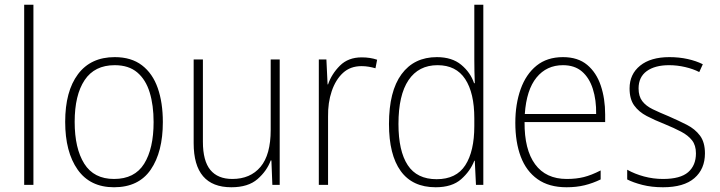

<svg xmlns="http://www.w3.org/2000/svg" viewBox="-20 -780 3036 810"><path d="M121 0H82V-760H121Z M667 -265Q667 -139 616 -64.5Q565 10 461 10Q360 10 307.5 -64.5Q255 -139 255 -266Q255 -395 309 -467Q363 -539 464 -539Q534 -539 579 -504.5Q624 -470 645.5 -408.5Q667 -347 667 -265ZM295 -266Q295 -154 335.5 -89.5Q376 -25 461 -25Q548 -25 588 -89Q628 -153 628 -265Q628 -336 611.5 -390Q595 -444 559 -474.5Q523 -505 464 -505Q379 -505 337 -442Q295 -379 295 -266Z M1160 -529V0H1129L1125 -103H1122Q1106 -59 1066.5 -24.5Q1027 10 956 10Q797 10 797 -176V-529H836V-182Q836 -101 867.5 -63Q899 -25 960 -25Q1036 -25 1079 -76Q1122 -127 1122 -232V-529Z M1506 -538Q1542 -538 1571 -528L1564 -492Q1550 -496 1535.5 -498.5Q1521 -501 1505 -501Q1458 -501 1427 -472.5Q1396 -444 1379.5 -395.5Q1363 -347 1364 -288V0H1325V-529H1357L1362 -424H1364Q1379 -468 1414 -503Q1449 -538 1506 -538Z M1818 10Q1720 10 1670.5 -58.5Q1621 -127 1621 -257Q1621 -395 1674 -467Q1727 -539 1823 -539Q1887 -539 1926 -506.5Q1965 -474 1980 -429H1983Q1981 -481 1981 -530V-760H2019V0H1988L1983 -102H1981Q1964 -58 1925.5 -24Q1887 10 1818 10ZM1822 -24Q1905 -24 1943 -83Q1981 -142 1981 -248V-281Q1981 -388 1942.5 -446.5Q1904 -505 1826 -505Q1746 -505 1703.5 -442Q1661 -379 1661 -257Q1661 -143 1700 -83.5Q1739 -24 1822 -24Z M2355 -539Q2418 -539 2457 -506.5Q2496 -474 2514.5 -419Q2533 -364 2533 -297V-265H2193Q2192 -149 2237.5 -87Q2283 -25 2371 -25Q2411 -25 2443 -33Q2475 -41 2514 -61V-23Q2481 -7 2446.5 1.5Q2412 10 2370 10Q2296 10 2248 -24Q2200 -58 2177 -119Q2154 -180 2154 -262Q2154 -341 2176.5 -404Q2199 -467 2243.5 -503Q2288 -539 2355 -539ZM2355 -505Q2286 -505 2243.5 -453Q2201 -401 2194 -299H2495Q2496 -358 2481 -405Q2466 -452 2435 -478.5Q2404 -505 2355 -505Z M2954 -133Q2954 -67 2909.5 -28.5Q2865 10 2777 10Q2729 10 2690 0Q2651 -10 2626 -23V-64Q2658 -46 2697 -35.5Q2736 -25 2777 -25Q2850 -25 2883 -53.5Q2916 -82 2916 -133Q2916 -167 2899.5 -188Q2883 -209 2853.5 -224.5Q2824 -240 2785 -256Q2742 -273 2708.5 -290.5Q2675 -308 2655.5 -335Q2636 -362 2636 -407Q2636 -467 2680.5 -503Q2725 -539 2804 -539Q2845 -539 2881 -531Q2917 -523 2945 -509L2930 -476Q2905 -489 2871 -497Q2837 -505 2803 -505Q2743 -505 2708.5 -480Q2674 -455 2674 -407Q2674 -374 2689.5 -353.5Q2705 -333 2734 -319Q2763 -305 2802 -289Q2843 -271 2877.5 -253.5Q2912 -236 2933 -208Q2954 -180 2954 -133Z"/></svg>

Font: Noto Sans Telugu SemiCondensed ExtraLight
Style: Regular
Weight: 200
Width: 4
Designer: Jelle Bosma - Monotype Design Team
Foundry: Monotype Imaging Inc.
Version: Version 2.005; ttfautohint (v1.8.4.7-5d5b)